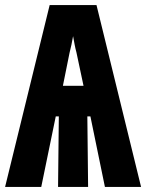

<svg xmlns="http://www.w3.org/2000/svg" viewBox="-24 -734 574 754"><path d="M-4 0 171 -714H355L530 0H388L331 -277H319L322 0H204L207 -277H195L138 0ZM223 -397H304L276 -529Q272 -543 269 -559.5Q266 -576 263 -592Q260 -575 256.5 -558Q253 -541 249 -526Z"/></svg>

Font: Noto Sans Mono Condensed Black
Style: Regular
Weight: 900
Width: 3
Designer: Monotype Design Team
Foundry: Monotype Imaging Inc.
Version: Version 2.014